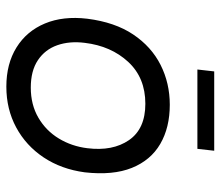

<svg xmlns="http://www.w3.org/2000/svg" viewBox="-65 -620 695 605"><g transform="rotate(90 282.5 -317.5)"><path d="M253 10Q181 10 129.5 -22Q78 -54 54 -111.5Q30 -169 39 -245Q50 -332 88.5 -389.5Q127 -447 184.5 -476Q242 -505 310 -505Q382 -505 433.5 -475Q485 -445 509 -385.5Q533 -326 523 -237Q513 -163 476 -107.5Q439 -52 381.5 -21Q324 10 253 10ZM256 -67Q310 -67 351 -91Q392 -115 416.5 -155.5Q441 -196 447 -245Q457 -325 421.5 -376.5Q386 -428 307 -428Q225 -428 175 -374Q125 -320 115 -237Q109 -189 122.5 -150.5Q136 -112 169.5 -89.5Q203 -67 256 -67ZM449 -592H199L205 -645H455Z"/></g></svg>

Font: Kulim Park
Style: Italic
Weight: 400
Italic angle: -8°
Designer: Noponies / Dale Sattler
Foundry: Noponies
Version: Version 1.000; ttfautohint (v1.8.3)